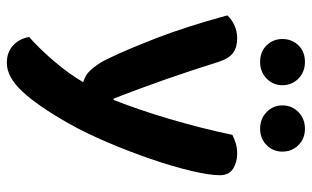

<svg xmlns="http://www.w3.org/2000/svg" viewBox="-195 -527 911 561"><g transform="rotate(90 260.5 -246.5)"><path d="M148 -114Q124 -164 91 -249Q58 -334 25 -455Q35 -467 53 -475.5Q71 -484 92 -484Q118 -484 134.5 -472Q151 -460 161 -429Q208 -278 268 -123H272Q285 -156 299.5 -198Q314 -240 327.5 -286Q341 -332 353 -379Q365 -426 374 -470Q386 -476 399.5 -480Q413 -484 428 -484Q454 -484 473 -472Q492 -460 492 -433Q492 -403 479 -348.5Q466 -294 444.5 -231.5Q423 -169 396 -105.5Q369 -42 342 6Q290 98 247.5 143.5Q205 189 164 189Q132 189 112.5 170.5Q93 152 88 124Q104 110 122 91.5Q140 73 158 52Q176 31 192 9Q208 -13 220 -34Q211 -37 202.5 -41.5Q194 -46 185.5 -55Q177 -64 167.5 -78Q158 -92 148 -114ZM229 -616Q229 -589 209.5 -570Q190 -551 161 -551Q131 -551 112.5 -570Q94 -589 94 -616Q94 -644 112.5 -663Q131 -682 161 -682Q190 -682 209.5 -663Q229 -644 229 -616ZM423 -616Q423 -589 404 -570Q385 -551 356 -551Q327 -551 307.5 -570Q288 -589 288 -616Q288 -644 307.5 -663Q327 -682 356 -682Q385 -682 404 -663Q423 -644 423 -616Z"/></g></svg>

Font: Baloo Da 2 SemiBold
Style: Regular
Weight: 600
Designer: Noopur Datye, Sulekha Rajkumar and Ek Type
Foundry: Ek Type
Version: Version 1.640;hotconv 1.0.111;makeotfexe 2.5.65597; ttfautoh